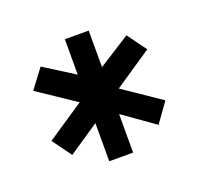

<svg xmlns="http://www.w3.org/2000/svg" viewBox="-68 -858 470 454"><g transform="rotate(-20 167.0 -631.5)"><path d="M136 -478V-574L59 -522L24 -570L118 -633L24 -696L60 -744L136 -696V-785H196V-693L276 -744L311 -696L216 -632L310 -568L275 -519L196 -575V-478Z"/></g></svg>

Font: Stick No Bills SemiBold
Style: Regular
Weight: 600
Designer: Kosala Senevirathne, Siva Puranthara, Lasantha Premarathna, Tharique Azeez
Foundry: mooniak
Version: Version 2.000